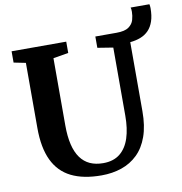

<svg xmlns="http://www.w3.org/2000/svg" viewBox="-93 -951 991 1046"><g transform="rotate(-10 402.5 -428.5)"><path d="M384.9 8Q284.3 8 217.8 -25.1Q151.2 -58.2 118 -127.9Q84.7 -197.6 84.7 -306.6V-667.3L18.9 -680.5V-743H321.2V-680.5L237 -666.2V-293.9Q237 -233 247.8 -188.2Q258.5 -143.4 279.8 -114Q301.1 -84.6 332.5 -70.3Q363.9 -56.1 405.4 -56.1Q462.4 -56.1 498.3 -85Q534.2 -114 551.2 -166.4Q568.1 -218.9 568.1 -290V-666.7L482.2 -680.5V-743H599.4Q645.5 -743 667.2 -758.6Q688.9 -774.2 695.3 -796.9Q701.8 -819.7 701.8 -841.4Q701.8 -849.8 701.1 -855.4Q700.4 -860.9 699 -865H802.8Q803.8 -860 804.6 -854.5Q805.3 -849 805.3 -843.5Q805.3 -801.1 795.3 -771.3Q785.3 -741.6 766.8 -722.3Q748.3 -703 722.3 -692.9Q696.4 -682.7 664.2 -679.7V-298Q664.2 -216.5 643.5 -158.4Q622.9 -100.4 585 -63.6Q547.2 -26.8 496.2 -9.4Q445.2 8 384.9 8Z"/></g></svg>

Font: Merriweather Light
Style: Regular
Weight: 300
Version: Version 2.100